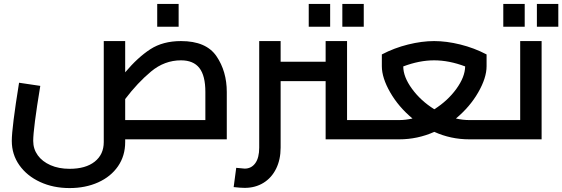

<svg xmlns="http://www.w3.org/2000/svg" viewBox="-20 -709 2861 977"><path d="M1134 -241V0H617V14Q617 84 580.5 137Q544 190 479.5 219Q415 248 334 248Q251 248 184 217Q117 186 78.5 131.5Q40 77 40 8Q40 -59 77 -288L185 -272Q149 -54 149 8Q149 49 172 81Q195 113 237 131.5Q279 150 334 150Q416 150 462 113.5Q508 77 508 14V-500H617V-341Q681 -417 745 -458.5Q809 -500 901 -500Q1029 -500 1081.5 -423Q1134 -346 1134 -241ZM617 -98H1025V-241Q1025 -324 994.5 -363Q964 -402 901 -402Q817 -402 748.5 -345Q680 -288 617 -205ZM780 -689H889V-573H780Z M1880 -49Q1880 -24 1876 -12Q1872 0 1860 0H1637V-296H1408V42Q1408 103 1385 149.5Q1362 196 1320.5 221.5Q1279 247 1225 247Q1205 247 1169 243L1182 145Q1222 149 1225 149Q1259 149 1279 121.5Q1299 94 1299 42V-500H1408V-395H1637V-500H1746V-98H1860Q1872 -98 1876 -86Q1880 -74 1880 -49ZM1551 -689H1660V-573H1551ZM1722 -689H1831V-573H1722Z M2533 -49Q2533 -25 2528.5 -12.5Q2524 0 2513 0H2368Q2274 0 2190 -38Q2105 0 2011 0H1860Q1848 0 1844 -12Q1840 -24 1840 -49Q1840 -74 1844 -86Q1848 -98 1860 -98H2011Q2044 -98 2079 -106Q2008 -165 1965.5 -239Q1923 -313 1923 -372V-432Q1986 -465 2056.5 -482.5Q2127 -500 2189 -500Q2252 -500 2322.5 -482.5Q2393 -465 2456 -432V-372Q2456 -313 2413.5 -239Q2371 -165 2300 -106Q2335 -98 2368 -98H2513Q2524 -98 2528.5 -85.5Q2533 -73 2533 -49ZM2190 -153Q2258 -196 2302 -256.5Q2346 -317 2347 -371Q2265 -402 2189 -402Q2114 -402 2032 -371Q2032 -318 2076.5 -257Q2121 -196 2190 -153Z M2736 -500V0H2513Q2501 0 2497 -12Q2493 -24 2493 -49Q2493 -74 2497 -86Q2501 -98 2513 -98H2627V-500ZM2541 -689H2650V-573H2541ZM2712 -689H2821V-573H2712Z"/></svg>

Font: Cairo SemiBold
Style: Regular
Weight: 600
Designer: Mohamed Gaber, Accademia di Belle Arti di Urbino and others
Foundry: Kief Type Foundry, Accademia di Belle Arti di Urbino and others
Version: Version 3.011